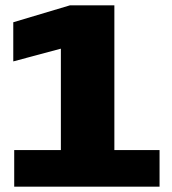

<svg xmlns="http://www.w3.org/2000/svg" viewBox="-20 -696 643 716"><path d="M33 0H575V-136.5H406.5V-676H240.5L29.5 -613V-467L207 -514.5V-136.5H33Z"/></svg>

Font: Anybody UltraCondensed Thin ExtraBold
Style: Regular
Weight: 800
Version: Version 1.111